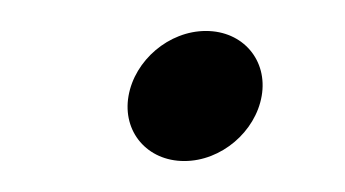

<svg xmlns="http://www.w3.org/2000/svg" viewBox="-20 -113 223 124"><path d="M63 -51C59 -28 75 -9 99 -9C123 -9 145 -28 149 -51C153 -74 137 -93 113 -93C89 -93 67 -74 63 -51Z"/></svg>

Font: Charger Sport
Style: ExLitExtObl
Weight: 200
Designer: Jasper
Foundry: Cannot Into Space Fonts
Version: Version 1.1